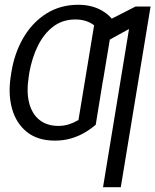

<svg xmlns="http://www.w3.org/2000/svg" viewBox="-20 -573 645 797"><path d="M221.2 -50.3Q245.6 -50.3 266.1 -56.9Q286.6 -63.5 305.7 -74.7L342.8 -298.8H417L377.4 -55.2Q354.5 -35.6 328.4 -20.8Q302.2 -5.9 272.2 2.4Q242.2 10.7 208 10.7Q136.7 10.7 92 -24.9Q47.4 -60.5 30.3 -120.8Q13.2 -181.2 24.4 -254.4L26.9 -271Q39.6 -352.1 76.9 -416Q114.3 -480 172.4 -516.6Q230.5 -553.2 305.2 -553.2Q337.4 -553.2 364.3 -545.4Q391.1 -537.6 412.4 -523.4Q433.6 -509.3 449.2 -489.3L407.7 -239.3L333 -239.7L370.6 -467.8Q356 -479.5 336.4 -485.8Q316.9 -492.2 293 -492.2Q239.7 -492.2 200.9 -462.6Q162.1 -433.1 137.5 -383.3Q112.8 -333.5 101.6 -271L99.1 -253.4Q89.4 -190.9 101.1 -145.5Q112.8 -100.1 143.6 -75.4Q174.3 -50.8 221.2 -50.3ZM605 -545.9 481.4 204.1H407.7L515.6 -452.6L398.4 -388.2L413.6 -480L542.5 -545.9Z"/></svg>

Font: Inter 18pt Light
Style: Italic
Weight: 300
Italic angle: -9.3988°
Designer: Rasmus Andersson
Foundry: rsms
Version: Version 4.001;git-66647c0bb